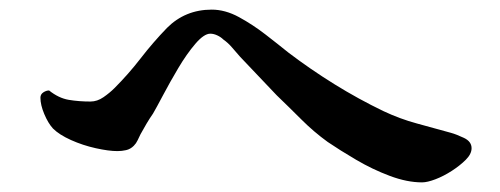

<svg xmlns="http://www.w3.org/2000/svg" viewBox="-20 -539 1040 399"><path d="M960 -231Q960 -219 948 -207Q936 -195 919 -184Q902 -173 885 -166.5Q868 -160 857 -160Q826 -160 790 -173.5Q754 -187 720 -207Q686 -227 661 -244Q632 -265 606.5 -290.5Q581 -316 555 -341Q536 -361 517 -381Q498 -401 479 -421Q471 -430 462.5 -440Q454 -450 444 -457Q439 -462 431.5 -465.5Q424 -469 417 -469Q404 -469 386 -448Q368 -427 350.5 -397.5Q333 -368 319 -341.5Q305 -315 298 -303Q291 -293 284.5 -282Q278 -271 272 -260Q269 -254 266 -247.5Q263 -241 258 -236Q251 -229 242 -227Q233 -225 224 -225Q206 -225 179 -231Q152 -237 127.5 -248Q103 -259 90 -272Q80 -283 72 -302Q64 -321 64 -336Q64 -343 70 -347Q76 -351 82 -351Q102 -335 123 -331.5Q144 -328 168 -328Q182 -328 195 -337Q208 -346 218 -356Q247 -385 272.5 -418Q298 -451 327 -481Q365 -519 420 -519Q448 -519 476.5 -503.5Q505 -488 531.5 -467.5Q558 -447 579 -430Q625 -395 675 -364Q725 -333 777 -308Q811 -292 846 -282.5Q881 -273 917 -263Q928 -260 944 -252.5Q960 -245 960 -231Z"/></svg>

Font: Kaisei HarunoUmi
Style: Bold
Weight: 700
Designer: Font-Kai, 金井和夫
Foundry: KAZUO KANAI
Version: Version 5.003